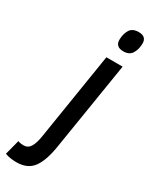

<svg xmlns="http://www.w3.org/2000/svg" viewBox="-378 -805 848 1075"><g transform="rotate(30 46.0 -267.0)"><path d="M173 -754Q224 -754 223 -707Q222 -669 205.5 -643Q189 -617 151 -617Q99 -617 100 -665Q101 -702 117 -728Q133 -754 173 -754ZM191 -541 100 25Q85 124 50 172Q15 220 -57 220Q-73 220 -93 217.5Q-113 215 -131 208L-106 112Q-95 116 -86 117Q-77 118 -69 118Q-41 118 -26 93Q-11 68 -4 23L86 -541Z"/></g></svg>

Font: Georama Condensed SemiBold
Style: Italic
Weight: 600
Width: 3
Italic angle: -9°
Designer: Jean-Baptiste Levee
Foundry: Production Type
Version: Version 1.000